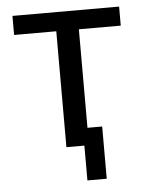

<svg xmlns="http://www.w3.org/2000/svg" viewBox="-48 -536 536 703"><g transform="rotate(-5 220.0 -184.0)"><path d="M245 128V0H179V-426H24V-496H416V-426H262V-64H316V128Z"/></g></svg>

Font: Nunito Sans 7pt Condensed
Style: Regular
Weight: 400
Width: 3
Designer: Vernon Adams
Foundry: Vernon Adams
Version: Version 3.101;gftools[0.9.27]